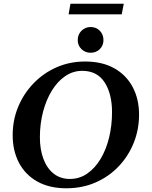

<svg xmlns="http://www.w3.org/2000/svg" viewBox="-20 -1000 814 1030"><path d="M336 10Q245 10 180.5 -26Q116 -62 82 -126.5Q48 -191 48 -275Q48 -356 77.5 -427Q107 -498 160 -553Q213 -608 283.5 -639Q354 -670 437 -670Q528 -670 592.5 -634Q657 -598 691.5 -533.5Q726 -469 726 -385Q726 -305 697.5 -234Q669 -163 617 -108Q565 -53 493.5 -21.5Q422 10 336 10ZM355 -40Q406 -40 447.5 -68.5Q489 -97 519 -146.5Q549 -196 565 -261Q581 -326 581 -398Q581 -497 541 -558.5Q501 -620 421 -620Q372 -620 330.5 -592Q289 -564 258.5 -514.5Q228 -465 211 -400.5Q194 -336 194 -263Q194 -198 213 -147.5Q232 -97 268 -68.5Q304 -40 355 -40ZM466 -717Q437 -717 417 -736.5Q397 -756 397 -785Q397 -815 417 -835Q437 -855 466 -855Q496 -855 515.5 -835Q535 -815 535 -785Q535 -756 515.5 -736.5Q496 -717 466 -717ZM348 -923 358 -980H644L633 -923Z"/></svg>

Font: Spectral SC
Style: Bold Italic
Weight: 700
Italic angle: -10°
Designer: Jean-Baptiste Levee
Foundry: Production Type
Version: Version 2.001